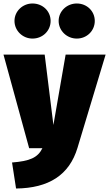

<svg xmlns="http://www.w3.org/2000/svg" viewBox="-41 -849 625 1100"><path d="M145 -829C89 -829 42 -785 42 -729C42 -673 89 -628 145 -628C204 -628 249 -673 249 -729C249 -785 204 -829 145 -829ZM399 -829C342 -829 295 -785 295 -729C295 -673 342 -628 399 -628C457 -628 502 -673 502 -729C502 -785 457 -829 399 -829ZM564 -536H335L265 -133L215 -536H-21L126 0H202C175 55 129 74 28 82L51 231C238 229 356 154 403 -2Z"/></svg>

Font: Fira Sans Ultra
Style: Regular
Weight: 950
Designer: Carrois Corporate & Edenspiekermann AG
Foundry: Carrois Corporate GbR & Edenspiekermann AG
Version: Version 4.203;PS 004.203;hotconv 1.0.88;makeotf.lib2.5.64775